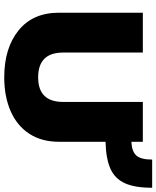

<svg xmlns="http://www.w3.org/2000/svg" viewBox="64 -792 738 906"><g transform="rotate(90 433.0 -339.0)"><path d="M40 -248V-644H228V-268Q228 -150 345 -150Q461 -150 461 -268V-644H649V-590Q695 -592 714 -613.5Q733 -635 733 -688H866Q866 -606 844.5 -559Q823 -512 776 -491Q729 -470 649 -468V-248Q649 -166 611 -108Q573 -50 504 -20Q435 10 345 10Q207 10 123.5 -57.5Q40 -125 40 -248Z"/></g></svg>

Font: Kanit Bold
Style: Regular
Weight: 700
Designer: Katatrad Team
Foundry: CadsonDemak
Version: Version 1.000